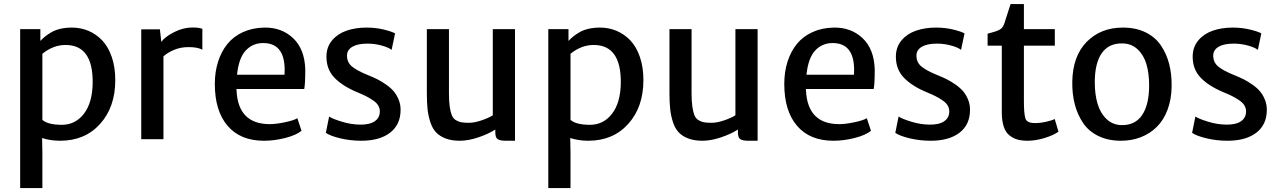

<svg xmlns="http://www.w3.org/2000/svg" viewBox="-20 -704 6476 971"><path d="M82 247.1V-556.6H184.1V-497.1Q196.3 -509.8 207.5 -519Q218.8 -528.3 238.3 -540Q257.8 -551.8 284.7 -558.1Q311.5 -564.5 343.3 -564.5Q388.2 -564.5 427.2 -548.1Q466.3 -531.7 496.8 -499.8Q527.3 -467.8 545.2 -416Q563 -364.3 563 -298.8Q563 -162.6 486.3 -77.4Q409.7 7.8 284.2 7.8Q235.8 7.8 192.9 -5.9L194.3 67.9V247.1ZM311.5 -476.6Q249.5 -476.6 194.3 -432.1V-97.7Q222.7 -72.8 293 -72.8Q360.8 -72.8 404.1 -128.4Q447.3 -184.1 448.7 -284.7Q450.7 -476.6 311.5 -476.6Z M694.3 0V-555.7H788.6L795.9 -492.2Q813.5 -517.6 860.1 -541.3Q906.7 -564.9 952.6 -564.9Q988.3 -564.9 1003.4 -558.1V-452.6Q979.5 -465.8 933.6 -465.8Q894 -465.8 861.1 -452.1Q828.1 -438.5 806.6 -418.9V0Z M1314.9 7.8Q1195.8 7.8 1131.1 -67.6Q1066.4 -143.1 1066.4 -279.3Q1066.4 -340.3 1082.8 -391.8Q1099.1 -443.4 1129.9 -481.4Q1160.6 -519.5 1208.7 -541.5Q1256.8 -563.5 1316.9 -564.5Q1404.3 -565.9 1462.4 -511Q1520.5 -456.1 1523.9 -353.5Q1523.9 -278.8 1518.6 -253.9H1175.8Q1175.8 -252.4 1176 -249.8Q1176.3 -247.1 1176.3 -245.6Q1184.6 -76.2 1344.7 -76.2Q1375 -76.2 1419.7 -85.4Q1464.4 -94.7 1483.9 -106L1504.9 -42.5Q1478 -20.5 1422.9 -6.3Q1367.7 7.8 1314.9 7.8ZM1311 -486.3Q1257.8 -486.3 1222.7 -448.5Q1187.5 -410.6 1178.7 -326.2H1418.9Q1428.7 -486.3 1311 -486.3Z M1627.9 -32.2 1644.5 -114.7Q1660.6 -103.5 1707.5 -88.9Q1754.4 -74.2 1801.3 -73.7Q1849.6 -73.2 1875.2 -90.8Q1900.9 -108.4 1900.9 -140.6Q1900.9 -156.7 1892.6 -170.7Q1884.3 -184.6 1866.7 -196.5Q1849.1 -208.5 1831.3 -217.5Q1813.5 -226.6 1786.1 -237.8Q1711.4 -269 1670.9 -311.5Q1630.4 -354 1630.9 -418.9Q1631.3 -466.3 1659.4 -499.8Q1687.5 -533.2 1732.4 -548.8Q1777.3 -564.5 1834 -564.5Q1879.9 -564.5 1920.2 -554.7Q1960.4 -544.9 1978 -535.2L1960.4 -451.7Q1946.8 -463.4 1911.4 -473.4Q1876 -483.4 1838.9 -483.4Q1789.1 -483.4 1762.5 -467.8Q1735.8 -452.1 1734.9 -424.8Q1733.9 -389.6 1759.8 -367.9Q1785.6 -346.2 1843.3 -323.2Q1868.7 -313 1889.4 -302.5Q1910.2 -292 1932.9 -276.1Q1955.6 -260.3 1970.7 -242.7Q1985.8 -225.1 1995.8 -200.7Q2005.9 -176.3 2005.9 -148.9Q2005.9 -73.7 1952.9 -33Q1899.9 7.8 1807.1 7.8Q1752 7.8 1700.9 -4.4Q1649.9 -16.6 1627.9 -32.2Z M2305.2 7.8Q2263.2 7.8 2233.2 -3.9Q2203.1 -15.6 2185.1 -34.9Q2167 -54.2 2156.5 -85.9Q2146 -117.7 2142.3 -151.4Q2138.7 -185.1 2138.7 -231.4V-556.6H2250.5V-231Q2250.5 -190.9 2254.4 -164.3Q2258.3 -137.7 2264.9 -121.3Q2271.5 -105 2284.9 -96.7Q2298.3 -88.4 2312.7 -85.7Q2327.1 -83 2351.1 -83Q2379.9 -83 2416 -95.5Q2452.1 -107.9 2472.2 -121.1V-556.6H2584.5V7.8H2537.6Q2509.3 7.8 2497.1 0Q2484.9 -7.8 2484.9 -34.7V-48.8Q2447.8 -25.4 2397.7 -8.8Q2347.7 7.8 2305.2 7.8Z M2752.9 247.1V-556.6H2855V-497.1Q2867.2 -509.8 2878.4 -519Q2889.6 -528.3 2909.2 -540Q2928.7 -551.8 2955.6 -558.1Q2982.4 -564.5 3014.2 -564.5Q3059.1 -564.5 3098.1 -548.1Q3137.2 -531.7 3167.7 -499.8Q3198.2 -467.8 3216.1 -416Q3233.9 -364.3 3233.9 -298.8Q3233.9 -162.6 3157.2 -77.4Q3080.6 7.8 2955.1 7.8Q2906.7 7.8 2863.8 -5.9L2865.2 67.9V247.1ZM2982.4 -476.6Q2920.4 -476.6 2865.2 -432.1V-97.7Q2893.6 -72.8 2963.9 -72.8Q3031.7 -72.8 3075 -128.4Q3118.2 -184.1 3119.6 -284.7Q3121.6 -476.6 2982.4 -476.6Z M3532.2 7.8Q3490.2 7.8 3460.2 -3.9Q3430.2 -15.6 3412.1 -34.9Q3394 -54.2 3383.5 -85.9Q3373 -117.7 3369.4 -151.4Q3365.7 -185.1 3365.7 -231.4V-556.6H3477.5V-231Q3477.5 -190.9 3481.4 -164.3Q3485.4 -137.7 3491.9 -121.3Q3498.5 -105 3512 -96.7Q3525.4 -88.4 3539.8 -85.7Q3554.2 -83 3578.1 -83Q3606.9 -83 3643.1 -95.5Q3679.2 -107.9 3699.2 -121.1V-556.6H3811.5V7.8H3764.6Q3736.3 7.8 3724.1 0Q3711.9 -7.8 3711.9 -34.7V-48.8Q3674.8 -25.4 3624.8 -8.8Q3574.7 7.8 3532.2 7.8Z M4194.8 7.8Q4075.7 7.8 4011 -67.6Q3946.3 -143.1 3946.3 -279.3Q3946.3 -340.3 3962.6 -391.8Q3979 -443.4 4009.8 -481.4Q4040.5 -519.5 4088.6 -541.5Q4136.7 -563.5 4196.8 -564.5Q4284.2 -565.9 4342.3 -511Q4400.4 -456.1 4403.8 -353.5Q4403.8 -278.8 4398.4 -253.9H4055.7Q4055.7 -252.4 4055.9 -249.8Q4056.2 -247.1 4056.2 -245.6Q4064.5 -76.2 4224.6 -76.2Q4254.9 -76.2 4299.6 -85.4Q4344.2 -94.7 4363.8 -106L4384.8 -42.5Q4357.9 -20.5 4302.7 -6.3Q4247.6 7.8 4194.8 7.8ZM4190.9 -486.3Q4137.7 -486.3 4102.5 -448.5Q4067.4 -410.6 4058.6 -326.2H4298.8Q4308.6 -486.3 4190.9 -486.3Z M4507.8 -32.2 4524.4 -114.7Q4540.5 -103.5 4587.4 -88.9Q4634.3 -74.2 4681.2 -73.7Q4729.5 -73.2 4755.1 -90.8Q4780.8 -108.4 4780.8 -140.6Q4780.8 -156.7 4772.5 -170.7Q4764.2 -184.6 4746.6 -196.5Q4729 -208.5 4711.2 -217.5Q4693.4 -226.6 4666 -237.8Q4591.3 -269 4550.8 -311.5Q4510.3 -354 4510.7 -418.9Q4511.2 -466.3 4539.3 -499.8Q4567.4 -533.2 4612.3 -548.8Q4657.2 -564.5 4713.9 -564.5Q4759.8 -564.5 4800 -554.7Q4840.3 -544.9 4857.9 -535.2L4840.3 -451.7Q4826.7 -463.4 4791.3 -473.4Q4755.9 -483.4 4718.8 -483.4Q4668.9 -483.4 4642.3 -467.8Q4615.7 -452.1 4614.7 -424.8Q4613.8 -389.6 4639.6 -367.9Q4665.5 -346.2 4723.1 -323.2Q4748.5 -313 4769.3 -302.5Q4790 -292 4812.7 -276.1Q4835.4 -260.3 4850.6 -242.7Q4865.7 -225.1 4875.7 -200.7Q4885.7 -176.3 4885.7 -148.9Q4885.7 -73.7 4832.8 -33Q4779.8 7.8 4687 7.8Q4631.8 7.8 4580.8 -4.4Q4529.8 -16.6 4507.8 -32.2Z M5176.8 7.8Q5147 7.8 5124.8 1.5Q5102.5 -4.9 5084 -20.3Q5065.4 -35.6 5055.9 -64.5Q5046.4 -93.3 5046.4 -135.3V-473.1H4974.6V-533.7Q4980.5 -535.2 4991.5 -538.3Q5002.4 -541.5 5006.8 -542.7Q5011.2 -543.9 5019 -546.6Q5026.9 -549.3 5030.3 -551.3Q5033.7 -553.2 5039.1 -556.4Q5044.4 -559.6 5047.1 -563Q5049.8 -566.4 5052.7 -571.3Q5055.7 -576.2 5058.1 -582Q5062 -591.8 5090.8 -683.6H5158.2V-556.6H5314.5V-473.1H5158.2V-196.3Q5158.2 -162.6 5159.7 -143.3Q5161.1 -124 5164.3 -110.4Q5167.5 -96.7 5175.3 -91.1Q5183.1 -85.4 5192.6 -83.5Q5202.1 -81.5 5219.7 -81.5Q5240.7 -81.5 5270.3 -88.1Q5299.8 -94.7 5314 -102.1L5333 -38.1Q5309.1 -20.5 5263.4 -6.3Q5217.8 7.8 5176.8 7.8Z M5648.9 7.8Q5584 7.8 5534.9 -16.1Q5485.8 -40 5457.5 -82Q5429.2 -124 5415.5 -176.3Q5401.9 -228.5 5402.8 -290Q5404.8 -420.4 5475.8 -492.4Q5546.9 -564.5 5658.7 -564.5Q5724.1 -564.5 5773.2 -540.5Q5822.3 -516.6 5850.8 -474.6Q5879.4 -432.6 5892.8 -380.4Q5906.2 -328.1 5905.3 -266.6Q5904.3 -201.2 5884.5 -148.7Q5864.7 -96.2 5830.3 -62.3Q5795.9 -28.3 5749.8 -10.3Q5703.6 7.8 5648.9 7.8ZM5651.9 -71.3Q5720.7 -69.8 5756.1 -122.3Q5791.5 -174.8 5791.5 -272Q5791.5 -333 5777.8 -379.4Q5764.2 -425.8 5732.9 -454.8Q5701.7 -483.9 5656.2 -484.4Q5587.4 -485.8 5552 -435.1Q5516.6 -384.3 5516.6 -288.1Q5516.6 -227.5 5530.5 -179.9Q5544.4 -132.3 5575.7 -102.3Q5606.9 -72.3 5651.9 -71.3Z M6008.8 -32.2 6025.4 -114.7Q6041.5 -103.5 6088.4 -88.9Q6135.3 -74.2 6182.1 -73.7Q6230.5 -73.2 6256.1 -90.8Q6281.7 -108.4 6281.7 -140.6Q6281.7 -156.7 6273.4 -170.7Q6265.1 -184.6 6247.6 -196.5Q6230 -208.5 6212.2 -217.5Q6194.3 -226.6 6167 -237.8Q6092.3 -269 6051.8 -311.5Q6011.2 -354 6011.7 -418.9Q6012.2 -466.3 6040.3 -499.8Q6068.4 -533.2 6113.3 -548.8Q6158.2 -564.5 6214.8 -564.5Q6260.7 -564.5 6301 -554.7Q6341.3 -544.9 6358.9 -535.2L6341.3 -451.7Q6327.6 -463.4 6292.2 -473.4Q6256.8 -483.4 6219.7 -483.4Q6169.9 -483.4 6143.3 -467.8Q6116.7 -452.1 6115.7 -424.8Q6114.7 -389.6 6140.6 -367.9Q6166.5 -346.2 6224.1 -323.2Q6249.5 -313 6270.3 -302.5Q6291 -292 6313.7 -276.1Q6336.4 -260.3 6351.6 -242.7Q6366.7 -225.1 6376.7 -200.7Q6386.7 -176.3 6386.7 -148.9Q6386.7 -73.7 6333.7 -33Q6280.8 7.8 6188 7.8Q6132.8 7.8 6081.8 -4.4Q6030.8 -16.6 6008.8 -32.2Z"/></svg>

Font: HaufeMerriweatherSans
Style: Regular
Weight: 400
Designer: Eben Sorkin ( eben@eyebytes.com )
Foundry: Eben Sorkin
Version: Version 1.56